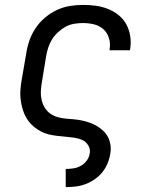

<svg xmlns="http://www.w3.org/2000/svg" viewBox="-20 -558 640 783"><path d="M248 205V131H249Q265 131 280.5 128.5Q296 126 310 118Q324 110 334 96.5Q344 83 346 67Q349 50 340 35Q331 20 315.5 13Q300 6 282.5 3.5Q265 1 247.5 -0.5Q230 -2 212.5 -4Q195 -6 178.5 -10Q162 -14 147 -22Q132 -30 119 -40.5Q106 -51 96 -64.5Q86 -78 79.5 -93Q73 -108 69 -125Q65 -142 63.5 -159Q62 -176 63.5 -194Q65 -212 68 -230L87 -340Q91 -367 100 -393Q109 -419 125 -443Q141 -467 163.5 -486Q186 -505 211.5 -517Q237 -529 264.5 -533.5Q292 -538 318 -538Q345 -538 371 -534.5Q397 -531 420.5 -521.5Q444 -512 463.5 -496.5Q483 -481 495 -459Q507 -437 511 -411Q515 -385 511 -359Q510 -357 510 -356Q510 -355 510 -353H427Q427 -354 427 -355Q427 -356 427 -357Q431 -380 424.5 -402Q418 -424 402 -438.5Q386 -453 364 -458.5Q342 -464 318 -464Q301 -464 282.5 -461Q264 -458 247.5 -449Q231 -440 216.5 -426.5Q202 -413 192 -397Q182 -381 176.5 -363.5Q171 -346 168 -328L150 -218Q147 -200 146.5 -183Q146 -166 150 -149.5Q154 -133 162.5 -119Q171 -105 184 -95.5Q197 -86 213 -81Q229 -76 246 -74.5Q263 -73 280.5 -71.5Q298 -70 314.5 -66.5Q331 -63 346.5 -57.5Q362 -52 376 -43.5Q390 -35 401.5 -24Q413 -13 420.5 1.5Q428 16 430.5 33Q433 50 430 67Q427 88 419 107.5Q411 127 398 143.5Q385 160 367 172.5Q349 185 329.5 192.5Q310 200 289.5 202.5Q269 205 249 205Z"/></svg>

Font: Iosevka Slab Extended Oblique
Style: Regular
Weight: 400
Width: 7
Italic angle: -9°
Monospace: yes
Designer: Belleve Invis
Foundry: Belleve Invis
Version: Version 11.1.0; ttfautohint (v1.8.3)